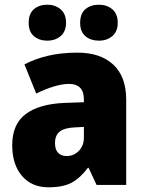

<svg xmlns="http://www.w3.org/2000/svg" viewBox="-20 -787 616 817"><path d="M310 -563Q407 -563 462 -512Q517 -461 517 -363V0H391L357 -73H354Q322 -30 285.5 -10Q249 10 186 10Q115 10 73.5 -38.5Q32 -87 32 -169Q32 -258 88.5 -301Q145 -344 252 -349L337 -352V-362Q337 -398 320.5 -414Q304 -430 275 -430Q245 -430 209 -419Q173 -408 134 -389L84 -513Q129 -537 185.5 -550Q242 -563 310 -563ZM299 -245Q253 -243 233.5 -226.5Q214 -210 214 -179Q214 -150 227.5 -136.5Q241 -123 263 -123Q294 -123 315.5 -145Q337 -167 337 -202V-247ZM102 -690Q102 -729 124.5 -748Q147 -767 181 -767Q215 -767 238 -747.5Q261 -728 261 -690Q261 -653 238 -633.5Q215 -614 181 -614Q147 -614 124.5 -633Q102 -652 102 -690ZM321 -690Q321 -729 343.5 -748Q366 -767 401 -767Q435 -767 458 -747.5Q481 -728 481 -690Q481 -653 458 -633.5Q435 -614 401 -614Q366 -614 343.5 -633Q321 -652 321 -690Z"/></svg>

Font: Noto Sans Lao UI SemCond Blk
Style: Regular
Weight: 900
Width: 4
Designer: Monotype Design Team
Foundry: Monotype Imaging Inc.
Version: Version 2.000; ttfautohint (v1.8.4.7-5d5b)